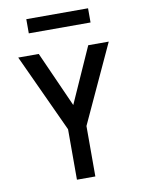

<svg xmlns="http://www.w3.org/2000/svg" viewBox="-93 -921 737 986"><g transform="rotate(-10 275.0 -428.5)"><path d="M227 0V-263L39 -670H146L275 -381L404 -670H511L323 -263V0ZM114 -783V-857H436V-783Z"/></g></svg>

Font: Lode Dark
Style: Bold
Weight: 700
Monospace: yes
Designer: Belleve Invis
Foundry: Belleve Invis
Version: Version 29.2.0; ttfautohint (v1.8.3)